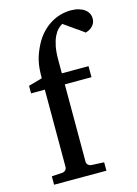

<svg xmlns="http://www.w3.org/2000/svg" viewBox="-113 -799 615 862"><g transform="rotate(-15 194.5 -368.5)"><path d="M389.2 -676.8Q389.2 -661.6 383.1 -651.6Q377 -641.6 368.9 -635.5Q360.8 -629.4 353.3 -626.5Q345.7 -623.5 342.8 -623Q341.8 -624 334.7 -629.2Q327.6 -634.3 317.6 -641.4Q307.6 -648.4 296.1 -656.2Q284.7 -664.1 274.9 -671.1Q265.1 -678.2 258.3 -682.9Q251.5 -687.5 251 -688Q240.2 -682.1 229.7 -671.4Q219.2 -660.6 210.7 -642.6Q202.1 -624.5 197 -598.9Q191.9 -573.2 191.9 -538.1V-474.1H315.9V-422.9H191.9V-64Q191.9 -54.7 198 -48.8Q204.1 -43 212.9 -42L272 -39.1V0H28.8V-39.1L78.1 -42Q86.9 -43 93 -48.8Q99.1 -54.7 99.1 -64V-422.9H35.2V-458L99.1 -476.1Q99.1 -501 100.8 -520.8Q102.5 -540.5 106.7 -557.9Q110.8 -575.2 117.2 -591.6Q123.5 -607.9 132.8 -626Q147.5 -654.3 166.7 -675Q186 -695.8 208.3 -709.5Q230.5 -723.1 254.6 -730Q278.8 -736.8 303.2 -736.8Q324.2 -736.8 340.3 -731.9Q356.4 -727.1 367.4 -718.8Q378.4 -710.4 383.8 -699.7Q389.2 -689 389.2 -676.8Z"/></g></svg>

Font: BabelStone Ogham Stemless
Style: Regular
Weight: 400
Designer: Andrew West
Foundry: BabelStone
Version: Version 2.02 March 14, 2022